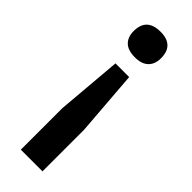

<svg xmlns="http://www.w3.org/2000/svg" viewBox="-240 -529 748 748"><g transform="rotate(45 134.0 -155.0)"><path d="M58.8 -437.8Q58.8 -510 135 -510Q209.2 -510 209.2 -437.8Q209.2 -405 190.2 -386.8Q171.2 -368.5 135 -368.5Q96 -368.5 77.4 -386.8Q58.8 -405 58.8 -437.8ZM74.8 200V-29.2L97.8 -298.5H173.2L194.2 -29.2V200Z"/></g></svg>

Font: Haskoy
Style: Regular
Weight: 400
Designer: Ertekin Erdin
Foundry: Ertekin Erdin
Version: Version 1.500